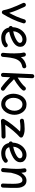

<svg xmlns="http://www.w3.org/2000/svg" viewBox="1757 -2508 797 4351"><g transform="rotate(90 2155.5 -332.5)"><path d="M70.8 -516.1Q87.9 -524.4 106.2 -517.6Q124.5 -510.7 132.3 -493.7Q168.5 -417.5 207.3 -326.4Q246.1 -235.4 272 -142.1Q316.4 -222.2 354.7 -309.1Q393.1 -396 419.4 -487.3Q424.8 -505.4 441.7 -514.6Q458.5 -523.9 476.6 -518.6Q494.6 -513.2 503.9 -496.3Q513.2 -479.5 507.8 -461.4Q471.2 -335 415.3 -217.5Q359.4 -100.1 296.9 2Q288.1 16.6 270 22.5Q250.5 27.3 233.2 16.8Q215.8 6.3 211.9 -13.2Q197.3 -87.9 170.4 -164.8Q143.6 -241.7 111.3 -315.7Q79.1 -389.6 48.3 -454.6Q40.5 -471.7 47.1 -490Q53.7 -508.3 70.8 -516.1Z M1037.1 -29.8Q992.7 10.3 939.7 24.4Q886.7 38.6 834.5 38.6Q752.4 38.6 689 -2.7Q625.5 -43.9 604.5 -133.3Q590.3 -137.2 580.1 -148.4Q569.8 -159.7 568.8 -175.3Q567.9 -189.9 575.4 -202.1Q583 -214.4 595.7 -219.7Q596.7 -277.8 616.9 -334Q637.2 -390.1 674.6 -435.3Q711.9 -480.5 763.9 -507.6Q815.9 -534.7 879.9 -534.7Q917 -534.7 954.1 -518.8Q991.2 -502.9 1016.1 -471.7Q1041 -440.4 1041 -393.1Q1041 -351.6 1022 -319.3Q1002.9 -287.1 978 -265.4Q953.1 -243.7 935.1 -232.9Q879.4 -200.2 820.1 -177.2Q760.7 -154.3 698.2 -142.6Q713.4 -96.7 748.3 -75Q783.2 -53.2 834.5 -53.2Q877.4 -53.2 913.6 -64.2Q949.7 -75.2 975.1 -98.1Q989.3 -110.8 1008.5 -110.1Q1027.8 -109.4 1040 -95.2Q1052.7 -81.1 1052 -61.8Q1051.3 -42.5 1037.1 -29.8ZM877.4 -442.9Q827.6 -442.9 785.6 -414.3Q743.7 -385.7 717.3 -338.1Q690.9 -290.5 688 -233.9Q796.9 -253.9 884.8 -306.2Q915.5 -324.7 933.6 -344Q951.7 -363.3 951.7 -386.2Q951.7 -412.1 930.2 -427.5Q908.7 -442.9 877.4 -442.9Z M1218.3 45.9Q1211.4 44.9 1205.1 42Q1182.1 32.2 1177.2 8.3Q1177.2 7.8 1177.2 7.3Q1177.2 6.8 1177.2 6.3Q1176.3 1 1176.8 -4.9Q1176.8 -6.3 1177.2 -7.8Q1178.7 -26.9 1180.2 -45.9Q1181.6 -64.9 1183.6 -83.5Q1186.5 -125 1188.2 -170.2Q1189.9 -215.3 1189.9 -259.8Q1189.9 -322.3 1185.1 -377.2Q1180.2 -432.1 1171.9 -460.9Q1166.5 -479 1175.8 -496.1Q1185.1 -513.2 1203.1 -518.6Q1221.2 -523.9 1238 -514.6Q1254.9 -505.4 1260.3 -487.3Q1265.1 -470.2 1268.8 -450.2Q1272.5 -430.2 1274.9 -407.7Q1306.6 -452.6 1354.7 -484.1Q1402.8 -515.6 1473.1 -529.3Q1491.7 -533.2 1507.8 -522.2Q1523.9 -511.2 1527.3 -492.7Q1531.2 -474.6 1520.3 -458.5Q1509.3 -442.4 1490.7 -438.5Q1410.6 -422.9 1367.4 -375.5Q1324.2 -328.1 1304.7 -252.7Q1285.2 -177.2 1275.9 -78.1Q1272.5 -33.2 1268.6 4.4Q1268.1 10.3 1265.6 16.1Q1265.6 16.1 1265.6 16.6Q1265.1 17.1 1265.1 17.6Q1255.9 40.5 1231.4 45.4Q1230.5 45.4 1230 45.4Q1230 45.4 1229.5 45.4Q1224.1 46.4 1218.3 45.9Z M2026.9 25.9Q2016.1 41.5 1997.1 44.7Q1978 47.9 1962.4 37.1Q1900.9 -6.8 1842 -57.9Q1783.2 -108.9 1730.5 -163.1L1723.1 0Q1722.7 19 1708.5 31.7Q1694.3 44.4 1675.3 43.9Q1656.2 43 1643.6 28.8Q1630.9 14.6 1631.3 -4.4L1660.6 -667Q1661.6 -686 1675.8 -698.7Q1689.9 -711.4 1709 -710.4Q1728 -710 1740.7 -695.8Q1753.4 -681.6 1752.4 -662.6L1737.8 -334.5Q1797.9 -369.6 1855.7 -413.6Q1913.6 -457.5 1951.2 -503.4Q1963.4 -518.1 1982.7 -520.3Q2002 -522.5 2016.1 -510.3Q2030.8 -498 2032.7 -478.8Q2034.7 -459.5 2022.9 -444.8Q1993.2 -408.7 1951.9 -374Q1910.6 -339.4 1864.7 -308.3Q1818.8 -277.3 1774.9 -251.5Q1830.6 -193.4 1892.8 -137.5Q1955.1 -81.5 2016.1 -38.1Q2031.7 -27.3 2034.9 -8.5Q2038.1 10.3 2026.9 25.9Z M2349.1 -534.7Q2407.7 -534.7 2451.2 -510.3Q2494.6 -485.8 2523.7 -445.8Q2552.7 -405.8 2567.1 -357.9Q2581.5 -310.1 2581.5 -262.7Q2581.5 -210.9 2565.7 -157.7Q2549.8 -104.5 2518.6 -60.1Q2487.3 -15.6 2441.7 11.5Q2396 38.6 2335.9 38.6Q2280.8 38.6 2237.5 14.9Q2194.3 -8.8 2164.6 -48.6Q2134.8 -88.4 2119.4 -137.5Q2104 -186.5 2104 -237.3Q2104 -289.6 2118.9 -342Q2133.8 -394.5 2164.1 -438Q2194.3 -481.4 2240.5 -508.1Q2286.6 -534.7 2349.1 -534.7ZM2349.1 -442.9Q2302.7 -442.9 2268.3 -415.5Q2233.9 -388.2 2215.3 -341.6Q2196.8 -294.9 2196.8 -237.3Q2196.8 -184.1 2215.6 -142.6Q2234.4 -101.1 2265.9 -77.1Q2297.4 -53.2 2335.9 -53.2Q2378.4 -53.2 2413.3 -82Q2448.2 -110.8 2469 -158.7Q2489.7 -206.5 2489.7 -262.7Q2489.7 -312 2472.2 -353Q2454.6 -394 2422.9 -418.5Q2391.1 -442.9 2349.1 -442.9Z M2670.9 -423.3Q2668 -441.9 2679.2 -457.5Q2690.4 -473.1 2709 -476.1Q2741.2 -481.4 2791.7 -487.1Q2842.3 -492.7 2900.9 -492.7Q2961.9 -492.7 3006.1 -480.5Q3050.3 -468.3 3076.2 -451.7Q3096.2 -439.5 3097.7 -415.8Q3099.1 -392.1 3081.5 -377.4Q3056.2 -356 3020.5 -318.8Q2984.9 -281.7 2946 -236.3Q2907.2 -190.9 2870.8 -143.3Q2834.5 -95.7 2806.6 -52.2Q2848.6 -55.2 2896.2 -56.9Q2943.8 -58.6 2990.2 -59.3Q3036.6 -60.1 3074.7 -60.1Q3093.8 -60.1 3107.4 -46.6Q3121.1 -33.2 3121.1 -14.2Q3121.1 4.9 3107.4 18.3Q3093.8 31.7 3074.7 31.7Q3024.4 31.7 2960 33.2Q2895.5 34.7 2832.5 37.6Q2769.5 40.5 2723.6 44.9Q2704.1 46.4 2691.2 35.6Q2678.2 24.9 2674.6 8.5Q2670.9 -7.8 2678.2 -22.5Q2700.7 -65.4 2734.4 -114.5Q2768.1 -163.6 2807.4 -213.4Q2846.7 -263.2 2886.5 -308.3Q2926.3 -353.5 2960.9 -388.2Q2938 -392.6 2908.4 -395.5Q2878.9 -398.4 2845.7 -397.5Q2808.6 -396 2777.1 -392.6Q2745.6 -389.2 2724.1 -385.3Q2705.6 -382.3 2689.9 -393.6Q2674.3 -404.8 2670.9 -423.3Z M3653.3 -29.8Q3608.9 10.3 3555.9 24.4Q3502.9 38.6 3450.7 38.6Q3368.7 38.6 3305.2 -2.7Q3241.7 -43.9 3220.7 -133.3Q3206.5 -137.2 3196.3 -148.4Q3186 -159.7 3185.1 -175.3Q3184.1 -189.9 3191.7 -202.1Q3199.2 -214.4 3211.9 -219.7Q3212.9 -277.8 3233.2 -334Q3253.4 -390.1 3290.8 -435.3Q3328.1 -480.5 3380.1 -507.6Q3432.1 -534.7 3496.1 -534.7Q3533.2 -534.7 3570.3 -518.8Q3607.4 -502.9 3632.3 -471.7Q3657.2 -440.4 3657.2 -393.1Q3657.2 -351.6 3638.2 -319.3Q3619.1 -287.1 3594.2 -265.4Q3569.3 -243.7 3551.3 -232.9Q3495.6 -200.2 3436.3 -177.2Q3377 -154.3 3314.5 -142.6Q3329.6 -96.7 3364.5 -75Q3399.4 -53.2 3450.7 -53.2Q3493.7 -53.2 3529.8 -64.2Q3565.9 -75.2 3591.3 -98.1Q3605.5 -110.8 3624.8 -110.1Q3644 -109.4 3656.2 -95.2Q3668.9 -81.1 3668.2 -61.8Q3667.5 -42.5 3653.3 -29.8ZM3493.7 -442.9Q3443.8 -442.9 3401.9 -414.3Q3359.9 -385.7 3333.5 -338.1Q3307.1 -290.5 3304.2 -233.9Q3413.1 -253.9 3501 -306.2Q3531.7 -324.7 3549.8 -344Q3567.9 -363.3 3567.9 -386.2Q3567.9 -412.1 3546.4 -427.5Q3524.9 -442.9 3493.7 -442.9Z M3788.1 -8.3Q3797.9 -112.8 3802.7 -186.3Q3807.6 -259.8 3807.6 -315.9Q3807.6 -363.3 3804.4 -402.6Q3801.3 -441.9 3794.9 -481.9Q3791.5 -502.9 3802.2 -515.9Q3813 -528.8 3828.6 -532.2Q3846.7 -536.6 3864.5 -527.8Q3882.3 -519 3885.7 -496.1Q3892.1 -456.5 3895.5 -418Q3927.7 -467.8 3971.4 -501Q4015.1 -534.2 4071.3 -534.2Q4129.4 -534.2 4166.3 -504.2Q4203.1 -474.1 4220.5 -424.3Q4237.8 -374.5 4237.8 -314.9Q4237.8 -238.3 4236.8 -159.9Q4235.8 -81.5 4231.4 0.5Q4231 17.6 4218.5 31.5Q4206.1 45.4 4184.6 45.4Q4162.1 45.4 4150.1 31.7Q4138.2 18.1 4139.2 0Q4142.6 -65.4 4143.8 -122.8Q4145 -180.2 4145 -236.3Q4145 -297.4 4137.9 -343.8Q4130.9 -390.1 4112.5 -416.3Q4094.2 -442.4 4060.5 -442.4Q4026.9 -442.4 4000.7 -420.2Q3974.6 -397.9 3954.8 -360.8Q3935.1 -323.7 3920.7 -278.8Q3906.2 -233.9 3895.5 -188.5Q3895 -187 3894.5 -185.5Q3892.1 -146 3888.2 -99.9Q3884.3 -53.7 3879.4 0.5Q3877.4 22.5 3861.6 32.5Q3845.7 42.5 3828.1 40.5Q3811.5 38.6 3798.8 26.4Q3786.1 14.2 3788.1 -8.3Z"/></g></svg>

Font: Mikhak-DS1-FD Medium
Style: Regular
Weight: 500
Designer: Amin Abedi
Version: Version 3.2